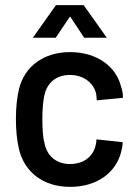

<svg xmlns="http://www.w3.org/2000/svg" viewBox="-20 -720 530 748"><path d="M253 8C358 8 436 -48 454 -137C457 -148 458 -156 458 -166L356 -177C355 -168 355 -162 353 -156C345 -115 311 -81 252 -81C199 -81 164 -113 154 -159C148 -180 145 -212 145 -255C145 -294 148 -329 153 -349C163 -396 198 -428 252 -428C307 -428 344 -396 354 -357C356 -349 356 -338 357 -329L459 -339C459 -353 457 -368 452 -381C433 -462 356 -517 253 -517C149 -517 75 -460 54 -373C47 -343 42 -306 42 -257C42 -212 46 -173 54 -139C75 -50 148 8 253 8ZM108 -573H197L253 -656L308 -573H396L306 -700H198Z"/></svg>

Font: Vanilla Cream DemiBold
Style: Regular
Weight: 600
Designer: Jeremy Tribby, Jinavaṁso
Foundry: Tribby Type
Version: Version 1.422;Glyphs 3.1.2 (3151)